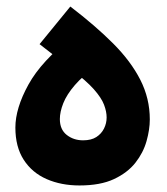

<svg xmlns="http://www.w3.org/2000/svg" viewBox="-20 -564 511 587"><path d="M223 3Q167 3 122.5 -16.5Q78 -36 52.5 -75.5Q27 -115 27 -174Q27 -233 67 -305.5Q107 -378 201 -451L191 -359L101 -429L195 -544Q271 -486 325.5 -431.5Q380 -377 409 -320Q438 -263 438 -199Q438 -168 428 -132.5Q418 -97 394 -66.5Q370 -36 328.5 -16.5Q287 3 223 3ZM234 -135Q259 -135 274.5 -145Q290 -155 298 -171Q306 -187 306 -205Q306 -223 298 -244Q290 -265 267 -291Q244 -317 199 -351L275 -361Q234 -333 209 -304Q184 -275 173.5 -248.5Q163 -222 163 -200Q163 -168 184 -151.5Q205 -135 234 -135Z"/></svg>

Font: Noto Sans
Style: Bold
Weight: 700
Designer: Monotype Design Team
Foundry: Monotype Imaging Inc.
Version: Version 2.000;GOOG;noto-source:20170915:90ef993387c0; ttfaut